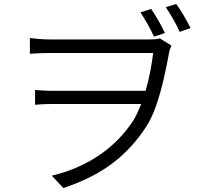

<svg xmlns="http://www.w3.org/2000/svg" viewBox="-20 -877 1040 964"><path d="M739 -832Q756 -807 775.5 -773.5Q795 -740 808 -711L753 -693Q740 -723 721 -756Q702 -789 685 -815ZM865 -857Q883 -832 902.5 -799Q922 -766 937 -736L882 -717Q868 -749 849 -782Q830 -815 812 -841ZM130 -686Q146 -684 173.5 -681.5Q201 -679 231 -679Q248 -679 287.5 -679Q327 -679 379 -679Q431 -679 486.5 -679Q542 -679 592.5 -679Q643 -679 679.5 -679Q716 -679 728 -679Q744 -679 758 -680Q772 -681 783 -684L841 -648Q838 -641 834.5 -633Q831 -625 829 -613Q818 -551 802 -481Q786 -411 764 -347Q742 -283 712 -238Q641 -129 542 -55Q443 19 298 67L240 5Q370 -26 472.5 -94Q575 -162 644 -264Q657 -283 668 -306.5Q679 -330 689 -355H246Q221 -355 200 -354Q179 -353 156 -351V-425Q176 -424 198 -422.5Q220 -421 244 -421H711Q725 -469 734.5 -518.5Q744 -568 749 -611Q734 -611 695 -611Q656 -611 603.5 -611Q551 -611 493.5 -611Q436 -611 382.5 -611Q329 -611 289 -611Q249 -611 232 -611Q208 -611 183 -610Q158 -609 130 -607Z"/></svg>

Font: Source Han Sans SC Normal
Style: Regular
Weight: 350
Designer: Ryoko NISHIZUKA 西塚涼子 (kana, bopomofo & ideographs); Paul D. Hunt (Latin, Greek & Cyrillic); Sandoll Communications 산돌커뮤니
Foundry: Adobe
Version: Version 2.004;hotconv 1.0.118;makeotfexe 2.5.65603